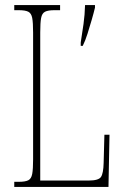

<svg xmlns="http://www.w3.org/2000/svg" viewBox="-20 -734 488 754"><path d="M36 0V-20H54Q79 -20 91 -26Q103 -32 106.5 -51Q110 -70 110 -108V-606Q110 -645 106.5 -663.5Q103 -682 91 -688Q79 -694 54 -694H36V-714H216V-694H194Q169 -694 157 -688Q145 -682 141.5 -663.5Q138 -645 138 -606V-25H328Q367 -25 376.5 -39Q386 -53 387 -94L390 -205H410L406 0ZM297 -567Q303 -604 308 -640Q313 -676 314 -714H353V-704Q348 -683 340 -655.5Q332 -628 323.5 -601Q315 -574 305 -554H297Z"/></svg>

Font: Noto Serif Thai ExtraCondensed Thin
Style: Regular
Weight: 100
Width: 2
Designer: Monotype Design Team
Foundry: Monotype Imaging Inc.
Version: Version 2.001; ttfautohint (v1.8.4.7-5d5b)